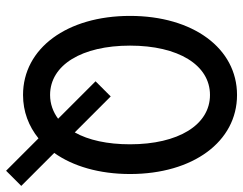

<svg xmlns="http://www.w3.org/2000/svg" viewBox="-106 -644 817 646"><g transform="rotate(90 303.0 -321.5)"><path d="M555 67 606 16 495 -95C540 -158 566 -247 566 -350C566 -562 457 -710 300 -710C143 -710 34 -562 34 -350C34 -138 143 10 300 10C356 10 405 -9 446 -42ZM300 -81C199 -81 134 -188 134 -350C134 -512 199 -619 300 -619C401 -619 466 -512 466 -350C466 -274 452 -210 426 -164L305 -285L254 -234L380 -108C357 -91 330 -81 300 -81Z"/></g></svg>

Font: CommitMono
Style: 500Regular
Weight: 500
Monospace: yes
Designer: Eigil Nikolajsen
Foundry: Eigil Nikolajsen
Version: Version 1.143